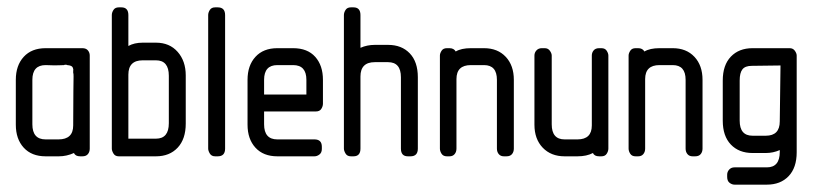

<svg xmlns="http://www.w3.org/2000/svg" viewBox="-20 -425 2216 522"><path d="M198 0Q185 0 181 -9Q161 0 140 0H104Q66 0 44.5 -23.5Q23 -47 23 -86V-208Q23 -247 44.5 -270.5Q66 -294 104 -294H204Q214 -294 219 -288Q224 -282 224 -274V-21Q224 -12 219 -6Q214 0 204 0ZM180 -217Q180 -226 179 -227V-233Q180 -237 177.5 -242Q175 -247 163 -248Q162 -249 158 -249Q155 -249 154 -248Q150 -248 139.5 -247.5Q129 -247 104 -248Q68 -248 68 -208V-87Q68 -46 104 -46H139Q179 -46 179 -84Q179 -148 179.5 -177Q180 -206 180 -217Z M303 0Q293 0 288.5 -7.5Q284 -15 284 -21V-384Q284 -391 288.5 -398Q293 -405 303 -405H310Q329 -405 329 -384V-300Q345 -309 368 -309H404Q441 -309 463 -284Q485 -259 485 -220V-89Q485 -47 463 -23.5Q441 0 404 0ZM439 -219Q439 -261 404 -261H368Q329 -261 329 -222V-48H404Q439 -48 439 -90Z M565 0Q555 0 550.5 -7.5Q546 -15 546 -21V-384Q546 -391 550.5 -398Q555 -405 565 -405H572Q592 -405 592 -384V-21Q592 0 572 0Z M698 -122V-87Q698 -46 734 -46H835Q855 -46 855 -26V-20Q855 -10 848.5 -5Q842 0 835 0H734Q696 0 674.5 -23.5Q653 -47 653 -86V-208Q653 -247 674.5 -270.5Q696 -294 734 -294H777Q816 -294 837 -270.5Q858 -247 858 -208V-143Q858 -136 853.5 -129Q849 -122 839 -122ZM734 -248Q698 -248 698 -208V-168H813V-208Q813 -248 777 -248Z M1089 0Q1070 0 1070 -21V-215Q1070 -256 1035 -256H999Q960 -256 960 -217V-21Q960 0 941 0H934Q924 0 919.5 -7.5Q915 -15 915 -21V-384Q915 -391 919.5 -398Q924 -405 934 -405H941Q960 -405 960 -384V-295Q978 -303 999 -303H1035Q1072 -303 1094 -280Q1116 -257 1116 -215V-21Q1116 0 1096 0Z M1350 0Q1341 0 1336 -6Q1331 -12 1331 -21V-208Q1331 -248 1296 -248H1260Q1221 -248 1221 -210V-21Q1221 -12 1216 -6Q1211 0 1202 0H1195Q1185 0 1180.5 -7Q1176 -14 1176 -21V-274Q1176 -280 1180.5 -287Q1185 -294 1195 -294H1202Q1214 -294 1219 -285Q1234 -294 1260 -294H1296Q1333 -294 1355 -270.5Q1377 -247 1377 -208V-21Q1377 -12 1372 -6Q1367 0 1357 0Z M1609 0Q1596 0 1592 -9Q1575 0 1550 0H1515Q1478 0 1455.5 -23.5Q1433 -47 1433 -86V-274Q1433 -282 1438.5 -288Q1444 -294 1453 -294H1461Q1470 -294 1475 -287Q1480 -280 1480 -274V-87Q1480 -46 1515 -46H1550Q1589 -46 1589 -84V-274Q1589 -282 1594 -288Q1599 -294 1609 -294H1615Q1625 -294 1629.5 -287Q1634 -280 1634 -274V-21Q1634 -14 1629.5 -7Q1625 0 1615 0Z M1863 0Q1854 0 1849 -6Q1844 -12 1844 -21V-208Q1844 -248 1809 -248H1773Q1734 -248 1734 -210V-21Q1734 -12 1729 -6Q1724 0 1715 0H1708Q1698 0 1693.5 -7Q1689 -14 1689 -21V-274Q1689 -280 1693.5 -287Q1698 -294 1708 -294H1715Q1727 -294 1732 -285Q1747 -294 1773 -294H1809Q1846 -294 1868 -270.5Q1890 -247 1890 -208V-21Q1890 -12 1885 -6Q1880 0 1870 0Z M1977 77Q1970 77 1963.5 72Q1957 67 1957 56V50Q1957 42 1962.5 36Q1968 30 1977 30H2065Q2100 30 2100 -12V-17Q2082 -9 2062 -9H2026Q1989 -9 1967 -32Q1945 -55 1945 -97V-206Q1945 -248 1967 -271Q1989 -294 2026 -294H2127Q2136 -294 2141 -287Q2146 -280 2146 -274V-11Q2146 31 2124 54Q2102 77 2065 77ZM2024 -246Q2006 -246 1998.5 -236.5Q1991 -227 1991 -206V-97Q1991 -56 2026 -56H2062Q2100 -56 2100 -95L2102 -247Z"/></svg>

Font: Chathura
Style: ExtraBold
Weight: 800
Designer: Appaji Ambarisha Darbha
Foundry: Aditya Fonts
Version: Version 1.001 2016